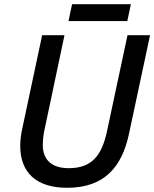

<svg xmlns="http://www.w3.org/2000/svg" viewBox="-20 -881 732 911"><path d="M305 -781H584L601 -861H322ZM299 10C477 10 559 -91 592 -246L692 -714H585L487 -255C462 -142 415 -83 306 -83C224 -83 183 -124 183 -193C183 -213 186 -246 193 -274L286 -714H180L87 -277C79 -244 76 -211 76 -189C76 -64 150 10 299 10Z"/></svg>

Font: Noto Sans Medium
Style: Italic
Weight: 500
Italic angle: -12°
Designer: Monotype Design Team
Foundry: Monotype Imaging Inc.
Version: Version 2.013